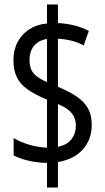

<svg xmlns="http://www.w3.org/2000/svg" viewBox="-20 -780 469 858"><path d="M190 -52Q145 -53 107 -62Q69 -71 41 -85V-163Q69 -146 108 -134Q147 -122 190 -120V-335Q136 -357 103 -380.5Q70 -404 55 -435.5Q40 -467 40 -511Q40 -557 59 -592.5Q78 -628 111.5 -649.5Q145 -671 190 -675V-760H239V-677Q277 -675 311.5 -666.5Q346 -658 377 -642L354 -577Q328 -591 300 -598Q272 -605 239 -607V-392Q290 -371 323.5 -348Q357 -325 373.5 -295Q390 -265 390 -222Q390 -157 350.5 -112.5Q311 -68 239 -56V58H190ZM239 -124Q279 -132 299 -157.5Q319 -183 319 -217Q319 -241 310.5 -258.5Q302 -276 284.5 -289.5Q267 -303 239 -315ZM190 -606Q165 -602 147.5 -589.5Q130 -577 121 -557.5Q112 -538 112 -513Q112 -487 119.5 -469.5Q127 -452 144 -439Q161 -426 190 -413Z"/></svg>

Font: Noto Sans ExtraCondensed
Style: Regular
Weight: 400
Width: 2
Designer: Monotype Design Team
Foundry: Monotype Imaging Inc.
Version: Version 2.013